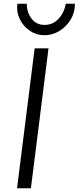

<svg xmlns="http://www.w3.org/2000/svg" viewBox="-20 -1005 420 1025"><path d="M71 0 165 -747H239L145 0ZM217 -817Q173.5 -817 138.5 -841.2Q103.5 -865.5 85 -904Q66.5 -942.5 73 -985H123Q123 -939.5 148.2 -905.8Q173.5 -872 219 -872Q251 -872 274.8 -889.2Q298.5 -906.5 312.8 -932.5Q327 -958.5 331 -985H380Q380 -938 357 -900Q334 -862 296.8 -839.5Q259.5 -817 217 -817Z"/></svg>

Font: Koeln Type Sans Light
Style: Italic
Weight: 300
Italic angle: -7.5°
Designer: Eben Sorkin
Foundry: Eben Sorkin
Version: Version 2.001